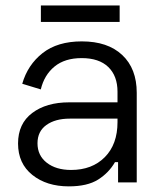

<svg xmlns="http://www.w3.org/2000/svg" viewBox="-20 -648 575 682"><path d="M59 -350.5Q78.4 -417.8 131.3 -459.4Q184.3 -501 270.6 -501Q362.7 -501 414.2 -452.6Q465.7 -404.2 465.7 -318.4V0H399.4V-72.2H388.5Q366.6 -34.1 328.5 -10.1Q290.3 14 224.5 14Q145.5 14 94.8 -26.7Q44.1 -67.3 44.1 -138.2Q44.1 -208.9 94.5 -246.7Q144.8 -284.5 225.6 -284.5H397.4V-322.2Q397.4 -378.2 364.7 -409.9Q331.9 -441.6 270.1 -441.6Q210.3 -441.6 173.8 -411.7Q137.2 -381.8 124.9 -330.4ZM113.2 -139Q113.2 -95.7 146.1 -70Q179 -44.3 232.6 -44.3Q307.2 -44.3 352.3 -89.8Q397.4 -135.3 397.4 -214.3V-226.6H227.7Q176.4 -226.6 144.8 -204Q113.2 -181.4 113.2 -139ZM405 -570H125.2V-628.5H405Z"/></svg>

Font: Space Grotesk Variable
Style: Regular
Weight: 400
Designer: Florian Karsten (Space Grotesk), Colophon Foundry (Space Mono)
Foundry: Florian Karsten
Version: Version 1.106